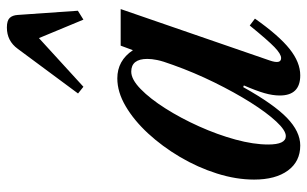

<svg xmlns="http://www.w3.org/2000/svg" viewBox="-191 -713 914 572"><g transform="rotate(-90 266.0 -427.0)"><path d="M118.5 10.5Q71 10.5 44 -26.2Q17 -63 17 -127Q17 -180.5 35 -237.5Q53 -294.5 84.2 -347.5Q115.5 -400.5 154.5 -442.8Q193.5 -485 235.8 -509.8Q278 -534.5 318.5 -534.5Q371.5 -534.5 402.5 -488L416 -524.5H525L372 -81Q360 -46.5 379 -46.5Q391 -46.5 411.5 -66.2Q432 -86 476 -140L496.5 -124.5Q446.5 -53.5 406.5 -21.5Q366.5 10.5 327.5 10.5Q267.5 10.5 267.5 -50.5Q267.5 -71.5 274.5 -96Q281.5 -120.5 297.5 -157.5L292.5 -159.5Q242 -69 201 -29.2Q160 10.5 118.5 10.5ZM146.5 -32.5Q163.5 -32.5 190 -61Q216.5 -89.5 246.8 -137.5Q277 -185.5 306.5 -245.5Q336 -305.5 358.5 -368.5Q370 -399.5 373.2 -415.8Q376.5 -432 376.5 -445Q376.5 -493 338.5 -493Q315.5 -493 286.8 -465Q258 -437 229 -391.2Q200 -345.5 175.5 -291Q151 -236.5 136.2 -182.5Q121.5 -128.5 121.5 -85Q121.5 -32.5 146.5 -32.5ZM293.5 -635.5 273.5 -651.5 406.5 -831Q430 -863.5 470 -863.5Q490.5 -863.5 498.5 -855.2Q506.5 -847 507.5 -831L520 -652L493.5 -635.5L438.5 -768Z"/></g></svg>

Font: Libre Caslon Condensed SemiBold Italic
Style: Regular
Weight: 600
Italic angle: -22.583°
Designer: Pablo Impallari, Rodrigo Fuenzalida, Katja Schimmel, Ertekin Erdin
Foundry: Pablo Impallari, Rodrigo Fuenzalida
Version: Version 2.000; ttfautohint (v1.8.4.7-5d5b);gftools[0.9.33]